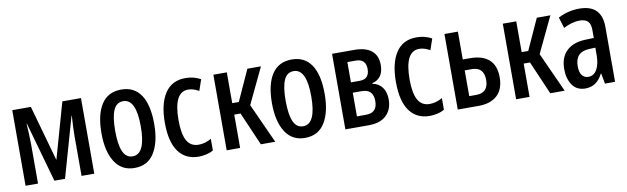

<svg xmlns="http://www.w3.org/2000/svg" viewBox="-39 -946 4409 1351"><g transform="rotate(-10 2165.5 -270.5)"><path d="M62 0V-540H195L307 -141L420 -540H553V0H462V-286Q462 -339 468 -429H466L344 0H268L147 -429H145Q147 -389 149 -351.5Q151 -314 151 -287V0Z M840 10Q748 10 700 -65.5Q652 -141 652 -270Q652 -404 699.5 -477Q747 -550 842 -550Q934 -550 981.5 -479Q1029 -408 1029 -271Q1029 -142 982 -66Q935 10 840 10ZM841 -73Q933 -73 933 -271Q933 -467 841 -467Q793 -467 771.5 -418Q750 -369 750 -270Q750 -172 772 -122.5Q794 -73 841 -73Z M1299 10Q1205 10 1154.5 -59.5Q1104 -129 1104 -266Q1104 -401 1153.5 -476Q1203 -551 1300 -551Q1332 -551 1358.5 -544Q1385 -537 1409 -524L1382 -445Q1362 -456 1343 -462Q1324 -468 1305 -468Q1202 -468 1202 -267Q1202 -169 1228.5 -121Q1255 -73 1313 -73Q1358 -73 1403 -99V-16Q1382 -3 1353 3.5Q1324 10 1299 10Z M1499 0V-540H1595V-320H1642L1742 -540H1839L1717 -284L1846 0H1743L1640 -238H1595V0Z M2058 10Q1966 10 1918 -65.5Q1870 -141 1870 -270Q1870 -404 1917.5 -477Q1965 -550 2060 -550Q2152 -550 2199.5 -479Q2247 -408 2247 -271Q2247 -142 2200 -66Q2153 10 2058 10ZM2059 -73Q2151 -73 2151 -271Q2151 -467 2059 -467Q2011 -467 1989.5 -418Q1968 -369 1968 -270Q1968 -172 1990 -122.5Q2012 -73 2059 -73Z M2347 0V-540H2506Q2586 -540 2628.5 -505.5Q2671 -471 2671 -404Q2671 -307 2590 -287V-283Q2634 -275 2659 -241.5Q2684 -208 2684 -155Q2684 -84 2640.5 -42Q2597 0 2514 0ZM2443 -319H2506Q2542 -319 2558.5 -338Q2575 -357 2575 -391Q2575 -464 2502 -464H2443ZM2443 -76H2509Q2589 -76 2589 -160Q2589 -245 2507 -245H2443Z M2950 10Q2856 10 2805.5 -59.5Q2755 -129 2755 -266Q2755 -401 2804.5 -476Q2854 -551 2951 -551Q2983 -551 3009.5 -544Q3036 -537 3060 -524L3033 -445Q3013 -456 2994 -462Q2975 -468 2956 -468Q2853 -468 2853 -267Q2853 -169 2879.5 -121Q2906 -73 2964 -73Q3009 -73 3054 -99V-16Q3033 -3 3004 3.5Q2975 10 2950 10Z M3150 0V-540H3246V-341H3298Q3386 -341 3433 -299Q3480 -257 3480 -173Q3480 -88 3432.5 -44Q3385 0 3299 0ZM3246 -79H3296Q3383 -79 3383 -171Q3383 -263 3296 -263H3246Z M3567 0V-540H3663V-320H3710L3810 -540H3907L3785 -284L3914 0H3811L3708 -238H3663V0Z M4062 10Q3999 10 3968 -36Q3937 -82 3937 -150Q3937 -234 3985 -279.5Q4033 -325 4118 -328L4180 -330V-389Q4180 -430 4161 -449Q4142 -468 4101 -468Q4050 -468 3987 -436L3963 -514Q4034 -551 4115 -551Q4274 -551 4274 -392V0H4202L4188 -74H4185Q4143 10 4062 10ZM4096 -67Q4135 -67 4157 -105Q4179 -143 4179 -209V-261L4134 -259Q4034 -255 4034 -154Q4034 -110 4050.5 -88.5Q4067 -67 4096 -67Z"/></g></svg>

Font: Noto Sans ExtraCondensed Medium
Style: Regular
Weight: 500
Width: 2
Designer: Monotype Design Team
Foundry: Monotype Imaging Inc.
Version: Version 2.013; ttfautohint (v1.8.4.7-5d5b)